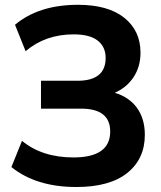

<svg xmlns="http://www.w3.org/2000/svg" viewBox="-20 -749 656 780"><path d="M290 10.7Q127 10.7 26.4 -70.3L69.3 -176.8Q151.4 -109.4 278.3 -109.4Q427.7 -109.4 427.7 -214.8Q427.7 -307.6 309.6 -307.6H146.5V-420.9H294.9Q409.2 -420.9 409.2 -513.7Q409.2 -558.6 377 -584Q344.7 -609.4 279.3 -609.4Q164.1 -609.4 84 -541L41 -648.4Q137.7 -729.5 296.9 -729.5Q418.9 -729.5 484.9 -676.8Q550.8 -624 550.8 -535.2Q550.8 -478.5 522.9 -436Q495.1 -393.6 446.3 -372.1Q504.9 -354.5 536.6 -310.5Q568.4 -266.6 568.4 -201.2Q568.4 -103.5 497.1 -46.4Q425.8 10.7 290 10.7Z"/></svg>

Font: Min Sans Bold
Style: Regular
Weight: 700
Designer: Jinseong-Kim, NotoSansCJK, Nunito
Foundry: Jinseong-Kim
Version: Version 1.400;Glyphs 3.1.2 (3151)